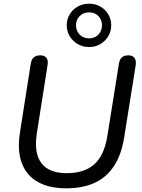

<svg xmlns="http://www.w3.org/2000/svg" viewBox="-20 -1012 771 1041"><path d="M336 9Q270 9 218.5 -10Q167 -29 133.5 -67.5Q100 -106 88 -164Q76 -222 89 -299L147 -668Q151 -691 164 -701.5Q177 -712 198 -712Q221 -712 231.5 -699Q242 -686 238 -660L180 -291Q163 -183 204 -128Q245 -73 342 -73Q437 -73 491 -121Q545 -169 562 -274L625 -668Q629 -691 641.5 -701.5Q654 -712 676 -712Q698 -712 708.5 -699Q719 -686 716 -660L654 -272Q640 -179 601 -116.5Q562 -54 497 -22.5Q432 9 336 9ZM463 -757Q429 -757 401.5 -773Q374 -789 358 -815.5Q342 -842 342 -875Q342 -908 358 -934.5Q374 -961 401.5 -976.5Q429 -992 463 -992Q497 -992 524 -976.5Q551 -961 567 -934.5Q583 -908 583 -875Q583 -842 567 -815.5Q551 -789 524 -773Q497 -757 463 -757ZM463 -804Q494 -804 513.5 -824.5Q533 -845 533 -875Q533 -905 513.5 -925Q494 -945 463 -945Q432 -945 412 -925Q392 -905 392 -875Q392 -845 412 -824.5Q432 -804 463 -804Z"/></svg>

Font: Nunito ExtraLight Medium
Style: Italic
Weight: 500
Italic angle: -9°
Version: Version 3.602